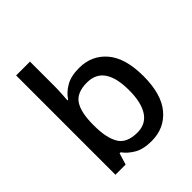

<svg xmlns="http://www.w3.org/2000/svg" viewBox="-210 -895 1039 1039"><g transform="rotate(-45 310.0 -375.0)"><path d="M189 -577Q189 -544 187 -514Q185 -484 184 -468H189Q211 -502 250.5 -525Q290 -548 352 -548Q449 -548 508.5 -478Q568 -408 568 -270Q568 -131 508 -60.5Q448 10 351 10Q288 10 249.5 -12.5Q211 -35 189 -66H181L161 0H83V-760H189ZM327 -462Q249 -462 219 -416.5Q189 -371 189 -277V-269Q189 -176 218.5 -126.5Q248 -77 329 -77Q393 -77 426 -127Q459 -177 459 -271Q459 -462 327 -462Z"/></g></svg>

Font: Noto Sans Telugu Medium
Style: Regular
Weight: 500
Designer: Jelle Bosma - Monotype Design Team
Foundry: Monotype Imaging Inc.
Version: Version 2.005; ttfautohint (v1.8.4.7-5d5b)